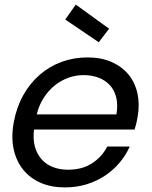

<svg xmlns="http://www.w3.org/2000/svg" viewBox="-20 -807 660 836"><path d="M344 -480Q310 -480 278 -468.5Q246 -457 219 -435.5Q192 -414 171 -382Q150 -350 140 -309H487Q494 -351 486 -383Q478 -415 458 -436.5Q438 -458 408.5 -469Q379 -480 344 -480ZM545 -169Q528 -131 500.5 -98.5Q473 -66 437 -42Q401 -18 357 -4.5Q313 9 262 9Q203 9 157 -11Q111 -31 81 -68Q51 -105 39.5 -157.5Q28 -210 40 -275Q52 -340 81 -392Q110 -444 152.5 -481Q195 -518 248 -537.5Q301 -557 361 -557Q421 -557 466 -537Q511 -517 539.5 -482.5Q568 -448 578.5 -400Q589 -352 579 -297Q575 -271 566 -243H128Q123 -201 132 -168.5Q141 -136 161 -113.5Q181 -91 210.5 -79.5Q240 -68 276 -68Q338 -68 381 -96Q424 -124 447 -169ZM310 -787 455 -682 410 -623 264 -722Z"/></svg>

Font: SVN-Poppins
Style: Italic
Weight: 400
Italic angle: -10°
Designer: Ninad Kale (Devanagari), Jonny Pinhorn (Latin)
Foundry: Indian Type Foundry
Version: Version 3.002 2017; ttfautohint (v1.8.3)